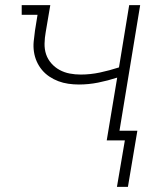

<svg xmlns="http://www.w3.org/2000/svg" viewBox="-20 -550 640 752"><path d="M481 182H438L469 0H398L439 -246Q402 -234 364.5 -226.5Q327 -219 289 -219Q268 -219 247.5 -222Q227 -225 208.5 -232Q190 -239 173.5 -250Q157 -261 144.5 -276Q132 -291 124 -309Q116 -327 113 -347Q110 -367 112 -388Q114 -409 117 -430L127 -492H65V-530H177L159 -424Q155 -402 154.5 -379.5Q154 -357 160.5 -337.5Q167 -318 181 -302Q195 -286 213.5 -276Q232 -266 253 -262Q274 -258 296 -258Q334 -258 371.5 -266Q409 -274 446 -286L486 -530H529L448 -38H518Z"/></svg>

Font: Iosevka Curly Slab XLtEx
Style: Italic
Weight: 200
Width: 7
Italic angle: -9°
Monospace: yes
Designer: Belleve Invis
Foundry: Belleve Invis
Version: Version 11.1.0; ttfautohint (v1.8.3)